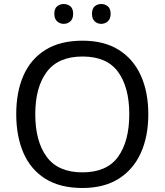

<svg xmlns="http://www.w3.org/2000/svg" viewBox="-20 -928 821 958"><path d="M720 -358Q720 -247 682.5 -164.5Q645 -82 572 -36Q499 10 391 10Q280 10 206.5 -36Q133 -82 97 -165Q61 -248 61 -359Q61 -469 97 -551Q133 -633 206.5 -679Q280 -725 392 -725Q499 -725 572 -679.5Q645 -634 682.5 -551.5Q720 -469 720 -358ZM156 -358Q156 -223 213 -145.5Q270 -68 391 -68Q513 -68 569 -145.5Q625 -223 625 -358Q625 -493 569 -569.5Q513 -646 392 -646Q271 -646 213.5 -569.5Q156 -493 156 -358ZM251 -859Q251 -885 265 -896.5Q279 -908 298 -908Q317 -908 331 -896.5Q345 -885 345 -859Q345 -834 331 -821.5Q317 -809 298 -809Q279 -809 265 -821.5Q251 -834 251 -859ZM439 -859Q439 -885 452.5 -896.5Q466 -908 485 -908Q504 -908 518 -896.5Q532 -885 532 -859Q532 -834 518 -821.5Q504 -809 485 -809Q466 -809 452.5 -821.5Q439 -834 439 -859Z"/></svg>

Font: Noto Sans Syriac Eastern
Style: Regular
Weight: 400
Designer: Patrick Giasson and the Monotype Design Team
Foundry: Monotype Imaging Inc.
Version: Version 3.001; ttfautohint (v1.8.4.7-5d5b)